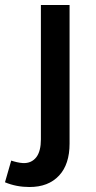

<svg xmlns="http://www.w3.org/2000/svg" viewBox="-99 -552 383 770"><path d="M-7 102C-23 101 -39 97 -54 92L-79 179C-48 192 -15 198 19 198C70 198 109 183 138 152C166 122 180 79 180 24V-532H65V7C65 38 59 62 47 78C34 95 16 103 -7 102Z"/></svg>

Font: Argentum Sans
Style: Regular
Weight: 400
Designer: Julieta Ulanovsky
Foundry: Julieta Ulanovsky
Version: Version 5.001;March 29, 2019;FontCreator 11.5.0.2425 64-bit